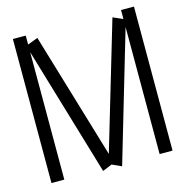

<svg xmlns="http://www.w3.org/2000/svg" viewBox="-118 -926 1017 1050"><g transform="rotate(-15 390.5 -401.5)"><path d="M660.2 -815.4H733.4V0H660.2V-719.2L444.8 11.7L391.6 -12.7L337.9 9.3L120.6 -721.7V0H47.9V-815.4H120.6V-764.6L178.7 -786.6L392.1 -72.8L604.5 -789.1L660.2 -764.6Z"/></g></svg>

Font: Gap Sans
Style: Regular
Weight: 400
Designer: Alexandre Liziard and Étienne Ozeray
Foundry: Interstices.io
Version: Version 1.6.1 - December 3. 2014